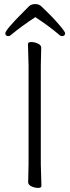

<svg xmlns="http://www.w3.org/2000/svg" viewBox="-20 -911 344 941"><path d="M183 0Q183 10 167 10Q151 10 134.5 2.5Q118 -5 118 -18L120 -107V-589L117 -695Q117 -705 133 -705Q149 -705 165.5 -697.5Q182 -690 182 -677L180 -588V-106ZM21 -734Q6 -734 6 -748Q6 -764 95 -853L123 -881Q134 -891 152.5 -891Q171 -891 182.5 -880Q194 -869 213 -850.5Q232 -832 252 -810Q299 -758 299 -748Q299 -734 284 -734Q277 -734 272 -739Q222 -782 153 -827Q83 -781 33 -739Q28 -734 21 -734Z"/></svg>

Font: LXGW WenKai TC Light
Style: Regular
Weight: 300
Designer: LXGW / Fontworks Inc.
Foundry: LXGW / Fontworks Inc.
Version: Version 1.330